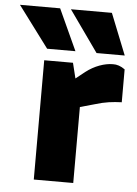

<svg xmlns="http://www.w3.org/2000/svg" viewBox="-120 -786 592 828"><g transform="rotate(5 176.0 -372.5)"><path d="M57.7 0V-516.4H182.2L198.6 -449.9L238.1 -481.4Q266.1 -502.8 296.6 -514.1Q327.2 -525.3 354.7 -525.3Q367.2 -525.8 380.4 -521.4Q393.6 -516.9 406.6 -507.4V-365.1Q377.6 -364.1 350.8 -360.3Q324 -356.5 291.5 -346.5L228.5 -328.9V0ZM65.9 -567 -67.3 -745.5H106.6L188.4 -567ZM279.8 -567 153.3 -745.5H330.6L401.8 -567Z"/></g></svg>

Font: REM Medium
Style: Regular
Weight: 500
Designer: Octavio Pardo
Foundry: Ashler Design
Version: Version 1.005;gftools[0.9.28]